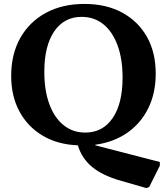

<svg xmlns="http://www.w3.org/2000/svg" viewBox="-20 -726 851 979"><path d="M726 233 594 195Q503 169 450 125.5Q397 82 377 15Q274 11 198 -34Q122 -79 79.5 -157Q37 -235 37 -339Q37 -450 83.5 -532.5Q130 -615 214 -660.5Q298 -706 411 -706Q521 -706 602.5 -662Q684 -618 729 -538.5Q774 -459 774 -351Q774 -251 736 -174Q698 -97 629 -49Q560 -1 466 12V15L795 100V119L741 227ZM415 -50Q504 -50 554.5 -124Q605 -198 605 -330Q605 -425 579.5 -494.5Q554 -564 507.5 -602Q461 -640 396 -640Q307 -640 256.5 -566Q206 -492 206 -360Q206 -265 231.5 -195.5Q257 -126 304 -88Q351 -50 415 -50Z"/></svg>

Font: Platypi SemiBold
Style: Regular
Weight: 600
Designer: David Sargent
Foundry: Bolt Cutter Type
Version: Version 1.200; ttfautohint (v1.8.4.7-5d5b)